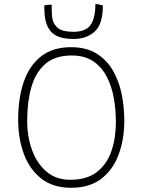

<svg xmlns="http://www.w3.org/2000/svg" viewBox="-20 -890 717 936"><path d="M326.5 25.5Q238.5 25.5 181.2 -19.5Q124 -64.5 96.2 -140Q68.5 -215.5 68.5 -306.5Q68.5 -411.5 95.8 -491Q123 -570.5 180.2 -615.2Q237.5 -660 326.5 -660Q399.5 -660 449.2 -629.8Q499 -599.5 529.2 -548.2Q559.5 -497 572.8 -432.8Q586 -368.5 586 -300.5Q586 -211 558.5 -136.8Q531 -62.5 473.8 -18.5Q416.5 25.5 326.5 25.5ZM322 -13.5Q404 -13.5 453 -52Q502 -90.5 523.5 -154.5Q545 -218.5 545 -294.5Q545 -354.5 534.8 -412.2Q524.5 -470 500 -516.8Q475.5 -563.5 434 -591.5Q392.5 -619.5 330 -619.5Q248 -619.5 200.5 -578Q153 -536.5 132.8 -464.8Q112.5 -393 112.5 -301Q112.5 -224 136.2 -158.5Q160 -93 206.8 -53.2Q253.5 -13.5 322 -13.5ZM481.5 -863.5Q481.5 -772 441.5 -736Q401.5 -700 339 -700Q270 -700 237.8 -727Q205.5 -754 198.5 -811Q197 -823 196.5 -836.2Q196 -849.5 196 -863.5Q206 -866 214 -866.5Q222 -867 232 -867Q232 -848.5 232.5 -830.2Q233 -812 236 -796Q241.5 -769.5 264 -752.2Q286.5 -735 338 -735Q399 -735 422 -769Q445 -803 445 -870Q453.5 -870 464 -867.8Q474.5 -865.5 481.5 -863.5Z"/></svg>

Font: Grandstander Thin
Style: Regular
Weight: 100
Designer: Tyler Finck
Foundry: Etcetera Type Co
Version: Version 1.200; ttfautohint (v1.8.3)